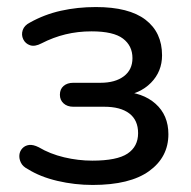

<svg xmlns="http://www.w3.org/2000/svg" viewBox="-20 -516 542 545"><path d="M243 9Q192 9 143 -2.5Q94 -14 59 -36Q45 -43 39.5 -54Q34 -65 35 -76Q36 -87 43.5 -95Q51 -103 62.5 -104.5Q74 -106 90 -98Q122 -79 162 -69.5Q202 -60 242 -60Q312 -60 342 -80Q372 -100 372 -138Q372 -175 347 -194Q322 -213 276 -213H188Q171 -213 160.5 -222.5Q150 -232 150 -247Q150 -263 160.5 -272Q171 -281 188 -281H265Q307 -281 331.5 -299.5Q356 -318 356 -351Q356 -386 329 -406.5Q302 -427 240 -427Q201 -427 166 -418.5Q131 -410 98 -393Q79 -383 65.5 -387.5Q52 -392 46 -404.5Q40 -417 44.5 -430.5Q49 -444 65 -452Q106 -475 153 -485.5Q200 -496 252 -496Q346 -496 393 -460Q440 -424 440 -359Q440 -313 408.5 -281Q377 -249 324 -243V-256Q385 -254 421.5 -221.5Q458 -189 458 -135Q458 -70 403.5 -30.5Q349 9 243 9Z"/></svg>

Font: Nunito Medium
Style: Regular
Weight: 500
Designer: Vernon Adams
Foundry: Vernon Adams
Version: Version 3.601